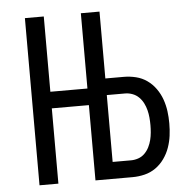

<svg xmlns="http://www.w3.org/2000/svg" viewBox="-52 -788 855 841"><g transform="rotate(-5 375.0 -367.5)"><path d="M88 0V-735H171V-404H375V-331H171V0ZM334 0V-735H416V-441H497Q524 -441 550.5 -434.5Q577 -428 599 -412.5Q621 -397 637 -374.5Q653 -352 662 -326.5Q671 -301 674.5 -274.5Q678 -248 678 -221Q678 -193 674.5 -166.5Q671 -140 662 -114.5Q653 -89 637 -66.5Q621 -44 599 -28.5Q577 -13 550.5 -6.5Q524 0 497 0ZM497 -74Q513 -74 529 -79.5Q545 -85 557 -97Q569 -109 576.5 -124Q584 -139 588 -155Q592 -171 593.5 -187.5Q595 -204 595 -220Q595 -237 593.5 -253.5Q592 -270 588 -286Q584 -302 576.5 -317Q569 -332 557 -344Q545 -356 529 -362Q513 -368 497 -368H416V-74Z"/></g></svg>

Font: Zed Sans Extended
Style: Regular
Weight: 400
Width: 7
Designer: Belleve Invis
Foundry: Belleve Invis
Version: Version 1.0.0; ttfautohint (v1.8.4)